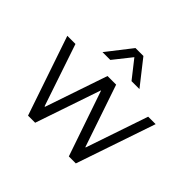

<svg xmlns="http://www.w3.org/2000/svg" viewBox="-174 -958 1165 1165"><g transform="rotate(45 408.0 -375.5)"><path d="M201 0 27 -511H97L232 -111H236L372 -511H446L582 -111H585L721 -511H785L611 0H551L407 -420H405L262 0ZM248 -592 372 -751H440L565 -592H497L386 -733H427L315 -592Z"/></g></svg>

Font: Chivo Medium ExtraLight
Style: Regular
Weight: 250
Version: Version 2.002